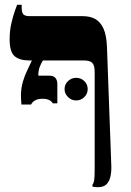

<svg xmlns="http://www.w3.org/2000/svg" viewBox="-20 -617 542 797"><path d="M386 160Q381 160 375 159.5Q369 159 364 158V150Q369 143 371 131Q373 119 373 81V-317Q373 -346 363 -356Q353 -366 328 -366H102Q62 -366 41 -383.5Q20 -401 20 -454Q20 -489 27 -519.5Q34 -550 41.5 -571Q49 -592 51 -597H70V-586Q70 -565 77 -557.5Q84 -550 103 -550H323Q354 -550 375.5 -538Q397 -526 409.5 -498.5Q422 -471 424 -423L442 69Q443 95 438.5 115.5Q434 136 422 148Q410 160 386 160ZM69 -183Q68 -195 67.5 -202.5Q67 -210 67 -219Q67 -251 75 -278Q83 -305 94 -327Q105 -349 112 -365V-378H158V-366Q151 -355 145 -339.5Q139 -324 139 -303H183Q203 -303 210.5 -293Q218 -283 218 -269V-188H199Q195 -196 184.5 -201.5Q174 -207 156 -207Q138 -207 126 -200.5Q114 -194 109 -183ZM296 -200Q277 -200 262.5 -214Q248 -228 248 -247Q248 -267 262.5 -280.5Q277 -294 296 -294Q316 -294 330 -280.5Q344 -267 344 -247Q344 -228 330 -214Q316 -200 296 -200Z"/></svg>

Font: Frank Ruhl Libre Black
Style: Regular
Weight: 900
Designer: Yanek Iontef
Foundry: Fontef
Version: Version 6.004